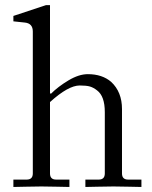

<svg xmlns="http://www.w3.org/2000/svg" viewBox="-20 -742 603 763"><path d="M33.2 1V-28.3H85.9Q110.4 -28.3 110.4 -52.7V-616.7Q110.4 -648.9 79.1 -652.3L33.2 -657.2V-678.7L163.1 -721.7H178.7V-372.1L182.1 -369.1Q210.9 -397.9 252.2 -422.6Q293.5 -447.3 329.1 -447.3Q386.2 -447.3 421.9 -416.5Q464.8 -376.5 464.8 -308.6V-52.7Q464.8 -28.3 489.3 -28.3H542V1Q540.5 1 493.9 0Q447.3 -1 430.7 -1Q414.1 -1 367.4 0Q320.8 1 319.3 1V-28.3H372.1Q396.5 -28.3 396.5 -52.7V-296.4Q396.5 -359.9 365.7 -382.8Q351.6 -394 337.4 -398.2Q323.2 -402.3 296.9 -402.3Q251.5 -402.3 178.7 -336.4V-52.7Q178.7 -28.3 203.1 -28.3H255.9V1Q254.4 1 207.8 0Q161.1 -1 144.5 -1Q127.9 -1 81.3 0Q34.7 1 33.2 1Z"/></svg>

Font: Theano Old Style
Style: Regular
Weight: 400
Designer: Alexey Kryukov
Version: Version 2.00